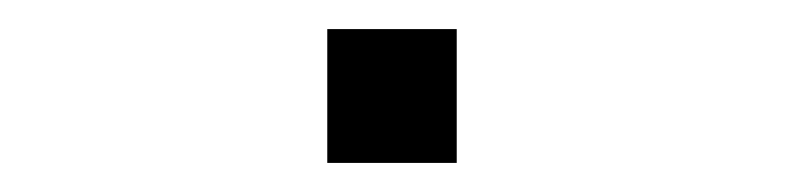

<svg xmlns="http://www.w3.org/2000/svg" viewBox="-20 -422 540 132"><path d="M205 -402H294V-310H205Z"/></svg>

Font: 42dot Sans Light Light
Style: Regular
Weight: 300
Version: Version 1.000